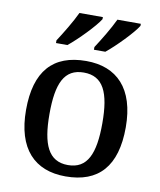

<svg xmlns="http://www.w3.org/2000/svg" viewBox="-86 -834 759 912"><g transform="rotate(10 293.5 -378.0)"><path d="M321 -619V-606H376C421 -642 498 -721 519 -756V-766H406C385 -721 349 -662 321 -619ZM138 -619V-606H193C238 -642 315 -721 336 -756V-766H223C202 -721 166 -662 138 -619ZM292 10C451 10 534 -81 534 -269C534 -456 443 -547 295 -547C135 -547 53 -456 53 -269C53 -81 143 10 292 10ZM294 -45C200 -45 166 -122 166 -269C166 -417 199 -491 293 -491C387 -491 421 -417 421 -269C421 -122 388 -45 294 -45Z"/></g></svg>

Font: Noto Serif Telugu Medium
Style: Regular
Weight: 500
Designer: Jelle Bosma - Monotype Design Team
Foundry: Monotype Imaging Inc.
Version: Version 2.005